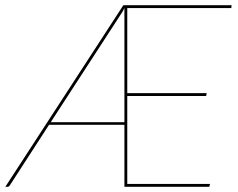

<svg xmlns="http://www.w3.org/2000/svg" viewBox="-40 -720 918 740"><path d="M851.5 -689H450.5V-361H756.5L754.5 -350H450.5V-11H769.5L766.5 0H439.5V-239H149L-2.5 -5Q-6 0 -10.5 0H-19.5L435.5 -700H852.5ZM155.5 -249H439.5V-689Q436.5 -682 433 -676.2Q429.5 -670.5 424.5 -663Z"/></svg>

Font: Lato Hairline
Style: Italic
Weight: 100
Italic angle: -7°
Designer: Lukasz Dziedzic
Foundry: tyPoland Lukasz Dziedzic
Version: Version 2.007; 2014-02-27